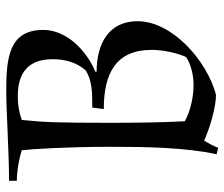

<svg xmlns="http://www.w3.org/2000/svg" viewBox="-72 -626 720 616"><g transform="rotate(-90 288.0 -318.0)"><path d="M292 15C401 -14 528 -125 528 -237C528 -328 457 -368 366 -368V-372C435 -401 500 -465 500 -539C500 -648 413 -658 304 -658C242 -658 108 -649 16 -649V-624C45 -624 84 -618 114 -608C118 -574 125 -460 125 -325C125 -208 123 -83 101 17L122 22C127 7 138 -12 145 -23C187 -4 253 15 292 15ZM246 -345C361 -345 436 -306 436 -191C436 -158 427 -111 413 -81C390 -65 353 -57 325 -57C286 -57 242 -66 207 -85C203 -155 202 -247 202 -325C202 -499 204 -535 211 -608C236 -617 261 -621 287 -621C364 -621 406 -586 406 -509C406 -469 396 -432 370 -403C339 -383 299 -382 263 -382H251Z"/></g></svg>

Font: Almendra
Style: Regular
Weight: 400
Designer: Ana Sanfelippo
Foundry: Ana Sanfelippo
Version: Version 1.003